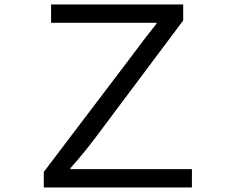

<svg xmlns="http://www.w3.org/2000/svg" viewBox="-20 -805 1040 850"><path d="M206.1 -785.2H791V-714.4L403.8 -197.3Q354 -130.4 292 -61V-56.2H829.6V24.9H173.8V-43.9L566.9 -562Q568.8 -564.9 575.2 -573.2Q624 -639.2 672.9 -700.2V-704.1H206.1Z"/></svg>

Font: FORM UDPGothic
Style: Regular
Weight: 400
Foundry: Pronama LLC
Version: Version 1.05101